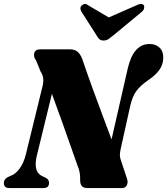

<svg xmlns="http://www.w3.org/2000/svg" viewBox="-46 -949 845 969"><path d="M140 -164Q130 -123.5 137 -96.2Q144 -69 173.5 -57L184.5 -52Q201.5 -43 201.5 -26.5Q201.5 0 174 0H1Q-14 0 -20.2 -7Q-26.5 -14 -26.5 -25.5Q-26.5 -45 -6.5 -55L8.5 -62Q31 -69.5 52 -96.8Q73 -124 84.5 -170L168.5 -513Q180 -557.5 159.5 -586.5L136 -644Q122 -662 127 -681Q132 -700 156.5 -700H306Q330.5 -700 344.5 -688.8Q358.5 -677.5 368.5 -653Q396 -572 421 -503.5Q446 -435 469.5 -372.2Q493 -309.5 517 -245.5L599 -604.5Q627.5 -727 709 -727Q739.5 -727 759 -708.8Q778.5 -690.5 778 -657Q777.5 -624.5 759.5 -597.8Q741.5 -571 701.5 -544Q662 -517 641.8 -489Q621.5 -461 611 -413.5L563 -197Q559 -178.5 559 -165.8Q559 -153 565 -137.5L594 -50Q601.5 -31 594.8 -15.5Q588 0 570 0H393Q357.5 0 358.5 -42Q360 -80.5 345 -114Q332.5 -149.5 312.5 -206.2Q292.5 -263 267.8 -332.8Q243 -402.5 216 -475.5ZM528.5 -772.5Q513.5 -760 502.2 -752.2Q491 -744.5 477 -744.5Q462.5 -744.5 455 -751.8Q447.5 -759 440 -772.5L364.5 -891Q353.5 -911 368.5 -923Q383.5 -935.5 400.5 -921.5L503 -861L641 -921.5Q668.5 -936 679.5 -923Q683 -918 681.5 -908Q680 -898 668.5 -888.5Z"/></svg>

Font: Fraunces 144pt Soft Black
Style: Italic
Weight: 900
Italic angle: -16°
Version: Version 1.000;[b76b70a41]